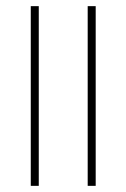

<svg xmlns="http://www.w3.org/2000/svg" viewBox="-20 -604 410 624"><path d="M265 0H291V-584H265ZM80 0H106V-584H80Z"/></svg>

Font: Noto Sans Hebrew Condensed Thin
Style: Regular
Weight: 100
Width: 3
Designer: Monotype Design Team
Foundry: Monotype Imaging Inc.
Version: Version 2.004